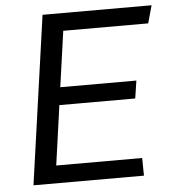

<svg xmlns="http://www.w3.org/2000/svg" viewBox="-50 -732 697 779"><g transform="rotate(-5 298.0 -343.0)"><path d="M55 0 152 -686H596L576 -614H230L198 -387H508L497 -315H188L154 -72H504L505 0Z"/></g></svg>

Font: Chivo Medium Light
Style: Italic
Weight: 300
Italic angle: -8.05°
Version: Version 2.002